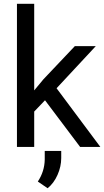

<svg xmlns="http://www.w3.org/2000/svg" viewBox="-20 -770 547 1006"><path d="M215.8 -244.6 399.9 0H505.9L276.4 -307.6L481.9 -528.3H372.1L207.5 -354.5L159.2 -296.4V-750H68.8V0H159.2V-185.5ZM229.5 216.3C251.3 198.7 268.6 175.4 281.5 146.2C294.4 117.1 300.8 87.7 300.8 58.1V21H214.4V65.9C213.7 107.3 201.7 145.7 178.2 181.2Z"/></svg>

Font: Roboto1
Style: rg
Weight: 400
Designer: Google
Version: Version 2.137; 2017